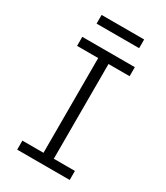

<svg xmlns="http://www.w3.org/2000/svg" viewBox="-209 -943 894 1032"><g transform="rotate(30 238.0 -427.0)"><path d="M75 0V-56H206V-644H75V-700H401V-644H270V-56H401V0ZM106 -800V-854H370V-800Z"/></g></svg>

Font: Inclusive Sans Light
Style: Regular
Weight: 300
Designer: Olivia King
Foundry: Olivia King
Version: Version 2.004